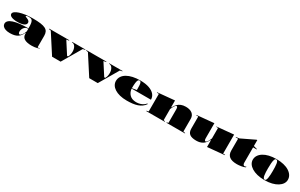

<svg xmlns="http://www.w3.org/2000/svg" viewBox="278 -2419 6538 4190"><g transform="rotate(30 3547.0 -324.5)"><path d="M492 -515Q610 -515 688 -504.5Q766 -494 811.5 -470Q857 -446 876 -406.5Q895 -367 895 -310V-34Q895 -27 897.5 -22Q900 -17 906 -17Q912 -17 922 -20.5Q932 -24 947 -30V-20Q929 -10 899 -2Q869 6 833.5 10.5Q798 15 762 15Q643 15 580 -22Q517 -59 517 -140Q517 -142 517 -143.5Q517 -145 517 -148.5Q517 -152 517 -157L510 -163Q490 -117 463.5 -83.5Q437 -50 402 -28Q367 -6 320 4.5Q273 15 213 15Q151 15 105.5 0Q60 -15 35 -42.5Q10 -70 10 -106Q10 -191 141 -235Q272 -279 517 -279Q517 -363 508.5 -411Q500 -459 474.5 -479.5Q449 -500 398 -500Q377 -500 362 -497Q347 -494 338.5 -489Q330 -484 330 -480Q330 -475 342 -468Q354 -461 384 -450Q448 -424 448 -378Q448 -330 390.5 -304.5Q333 -279 230 -279Q140 -279 86 -302.5Q32 -326 32 -367Q32 -397 66.5 -424Q101 -451 164 -471.5Q227 -492 310.5 -503.5Q394 -515 492 -515ZM517 -269Q469 -269 439 -245Q409 -221 394.5 -186.5Q380 -152 380 -122Q380 -105 384 -92Q388 -79 395.5 -72.5Q403 -66 414 -66Q425 -66 438 -74.5Q451 -83 464.5 -100Q478 -117 492 -143Q506 -169 517 -203Z M1272 0 962 -480 912 -489V-500H1417V-489L1353 -480L1546 -180H1571L1574 -187Q1590 -213 1597.5 -248Q1605 -283 1605 -321Q1605 -351 1598 -381Q1591 -411 1576.5 -436Q1562 -461 1540 -475.5Q1518 -490 1488 -490V-500H1824V-490L1768 -480L1487 0Z M2208 0 1898 -480 1848 -489V-500H2353V-489L2289 -480L2482 -180H2507L2510 -187Q2526 -213 2533.5 -248Q2541 -283 2541 -321Q2541 -351 2534 -381Q2527 -411 2512.5 -436Q2498 -461 2476 -475.5Q2454 -490 2424 -490V-500H2760V-490L2704 -480L2423 0Z M3199 -515Q3336 -515 3427.5 -482.5Q3519 -450 3564.5 -394Q3610 -338 3610 -266H3119V-276L3238 -296Q3238 -364 3235.5 -410.5Q3233 -457 3221.5 -481Q3210 -505 3183 -505Q3163 -505 3150 -484Q3137 -463 3130 -413.5Q3123 -364 3123 -276Q3123 -243 3134 -208.5Q3145 -174 3166.5 -143.5Q3188 -113 3220 -92Q3252 -71 3293 -64Q3331 -56 3373 -58Q3415 -60 3454.5 -72Q3494 -84 3527.5 -105.5Q3561 -127 3583 -157L3597 -148Q3565 -101 3521.5 -69.5Q3478 -38 3423.5 -19.5Q3369 -1 3303.5 7Q3238 15 3161 15Q3061 15 2982.5 -5Q2904 -25 2850.5 -60Q2797 -95 2769.5 -141.5Q2742 -188 2742 -240Q2742 -305 2775.5 -356Q2809 -407 2870 -442.5Q2931 -478 3015 -496.5Q3099 -515 3199 -515Z M4620 -10V0H4153V-10L4193 -20V-365Q4193 -397 4184.5 -412.5Q4176 -428 4163 -428Q4150 -428 4137.5 -414.5Q4125 -401 4112.5 -380.5Q4100 -360 4090 -338Q4080 -316 4073 -300V-20L4113 -10V0H3645V-10L3695 -20V-464H3645V-475L4073 -515V-352L4081 -344Q4106 -397 4143 -435.5Q4180 -474 4230.5 -494.5Q4281 -515 4348 -515Q4400 -515 4441 -503.5Q4482 -492 4510.5 -469.5Q4539 -447 4554.5 -414.5Q4570 -382 4570 -340V-20Z M4909 14Q4793 14 4740 -28Q4687 -70 4687 -161V-465H4637V-475L5065 -515V-136Q5065 -104 5073.5 -88.5Q5082 -73 5095 -73Q5108 -73 5124.5 -90Q5141 -107 5157 -136Q5173 -165 5185 -201V-465H5140V-475L5562 -515V-36H5612V-25L5185 15V-149L5177 -157Q5137 -70 5071.5 -28Q5006 14 4909 14Z M5934 15Q5805 15 5743.5 -34Q5682 -83 5682 -181V-480H5622V-490L5703 -500L6045 -664H6060V-515L6150 -490V-480H6060V-100Q6060 -63 6072 -46.5Q6084 -30 6103 -30Q6112 -30 6122.5 -34Q6133 -38 6143 -45V-25Q6129 -16 6103 -8.5Q6077 -1 6046 4.5Q6015 10 5985.5 12.5Q5956 15 5934 15Z M6631 -515Q6732 -515 6813.5 -495.5Q6895 -476 6952.5 -439.5Q7010 -403 7041 -354Q7072 -305 7072 -246Q7072 -192 7041.5 -145Q7011 -98 6953.5 -62Q6896 -26 6814.5 -5.5Q6733 15 6631 15Q6527 15 6445 -5.5Q6363 -26 6305.5 -62Q6248 -98 6218 -145Q6188 -192 6188 -246Q6188 -305 6219.5 -354Q6251 -403 6309 -439.5Q6367 -476 6449 -495.5Q6531 -515 6631 -515ZM6631 -505Q6604 -505 6591 -468Q6578 -431 6574 -372Q6570 -313 6570 -246Q6570 -200 6571.5 -155Q6573 -110 6579 -74Q6585 -38 6597.5 -16.5Q6610 5 6631 5Q6650 5 6661.5 -16Q6673 -37 6679 -73Q6685 -109 6687.5 -154Q6690 -199 6690 -246Q6690 -296 6688.5 -342.5Q6687 -389 6681.5 -425.5Q6676 -462 6664 -483.5Q6652 -505 6631 -505Z"/></g></svg>

Font: Kalnia SemiExpanded
Style: Bold
Weight: 700
Width: 6
Designer: Frida Medrano
Foundry: Frida Medrano
Version: Version 1.105